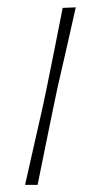

<svg xmlns="http://www.w3.org/2000/svg" viewBox="-20 -516 280 536"><path d="M50 0Q63 -56.5 74.5 -108.5Q86 -160.5 100 -221L110.5 -271Q123 -332.5 133.5 -385.2Q144 -438 155 -494L191.5 -495.5Q179 -439.5 166.8 -385.8Q154.5 -332 140.5 -271L130 -221Q117.5 -160.5 107 -108.5Q96.5 -56.5 85 0Z"/></svg>

Font: Commissioner Loud Thin
Style: Italic
Weight: 100
Italic angle: -12°
Designer: Kostas Bartsokas
Foundry: Kostas Bartsokas
Version: Version 1.000; ttfautohint (v1.8.3)